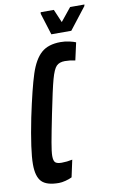

<svg xmlns="http://www.w3.org/2000/svg" viewBox="-96 -915 603 976"><g transform="rotate(-10 206.0 -427.5)"><path d="M13 -108Q13 -179 46 -344Q77 -491 100 -561.5Q123 -632 159 -664Q195 -696 259 -696Q282 -696 304 -691Q326 -686 337 -681L317 -591Q289 -597 264 -597Q235 -597 220 -581.5Q205 -566 191.5 -517Q178 -468 153 -344Q134 -250 125.5 -202Q117 -154 117 -133Q117 -107 126.5 -99Q136 -91 159 -91Q186 -91 214 -97L195 -9Q181 -2 161.5 3Q142 8 127 8Q64 8 38.5 -18.5Q13 -45 13 -108ZM220 -743 185 -855 186 -863H254L283 -795L338 -863H412L410 -855L323 -743Z"/></g></svg>

Font: Saira Ultra Condensed
Style: Bold Italic
Weight: 700
Width: 1
Italic angle: -12°
Designer: Hector Gatti with collaboration of the Omnibus-Type team
Foundry: Omnibus-Type
Version: Version 1.001; ttfautohint (v1.8)